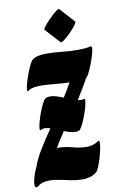

<svg xmlns="http://www.w3.org/2000/svg" viewBox="-103 -994 664 1068"><g transform="rotate(-10 229.0 -459.5)"><path d="M148 -460Q159 -467 176 -467Q192 -467 211.5 -461Q231 -455 250 -447Q263 -467 274.5 -487Q286 -507 296 -525Q253 -526 211 -530.5Q169 -535 134 -535Q112 -535 93.5 -531.5Q75 -528 64 -519Q62 -517 59 -517Q56 -517 56 -525Q56 -537 62.5 -560.5Q69 -584 79 -611Q89 -638 99 -658.5Q109 -679 116 -685Q131 -697 152.5 -701Q174 -705 200 -705Q239 -705 284.5 -700Q330 -695 375 -695Q394 -695 412 -696.5Q430 -698 447 -702Q453 -702 453 -692Q453 -679 446 -655Q439 -631 429 -604.5Q419 -578 408.5 -557.5Q398 -537 391 -533Q377 -506 359.5 -477.5Q342 -449 324 -420Q334 -418 343 -418Q347 -418 351 -418.5Q355 -419 358 -420Q359 -420 359.5 -420.5Q360 -421 361 -421Q365 -421 365 -412Q365 -399 358 -374Q351 -349 340.5 -321.5Q330 -294 319.5 -274.5Q309 -255 302 -252Q294 -248 282 -248Q268 -248 251.5 -252.5Q235 -257 218 -264Q203 -241 189 -219.5Q175 -198 164 -178H167Q209 -178 250.5 -166.5Q292 -155 329 -155Q347 -155 363.5 -160Q380 -165 396 -176Q400 -178 400 -178Q404 -178 404 -166Q404 -152 399 -127.5Q394 -103 386 -77Q378 -51 369.5 -31Q361 -11 354 -6Q336 8 315.5 13.5Q295 19 273 19Q243 19 211.5 12.5Q180 6 149.5 -0.5Q119 -7 91 -7Q73 -7 57.5 -3.5Q42 0 28 11Q20 18 14 18Q5 18 5 1Q5 -17 14 -46Q23 -75 36 -101Q48 -137 78.5 -187Q109 -237 147 -292Q127 -298 114 -298Q103 -298 94 -292Q93 -291 91 -291Q87 -291 87 -299Q87 -311 93.5 -335.5Q100 -360 110 -387Q120 -414 130.5 -434.5Q141 -455 148 -460ZM310 -937 386 -853Q389 -850 381 -838Q373 -826 358.5 -810Q344 -794 328.5 -780Q313 -766 301.5 -758Q290 -750 287 -753L210 -837Q207 -840 215.5 -852Q224 -864 238.5 -879.5Q253 -895 268.5 -909.5Q284 -924 295.5 -932Q307 -940 310 -937Z"/></g></svg>

Font: Ga Maamli
Style: Regular
Weight: 400
Designer: Afotey Clement Nii Odai, Ama Asantewa Diaka, David Abbey-Thompson
Foundry: Sorkin Type Co.
Version: Version 1.000; ttfautohint (v1.8.4.7-5d5b)